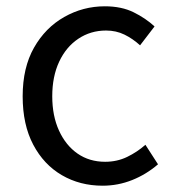

<svg xmlns="http://www.w3.org/2000/svg" viewBox="-20 -577 550 610"><path d="M306 13Q234 13 176.5 -20.5Q119 -54 85.5 -117.5Q52 -181 52 -271Q52 -362 88 -425.5Q124 -489 184 -523Q244 -557 313 -557Q366 -557 404.5 -538Q443 -519 471 -493L425 -433Q402 -454 375.5 -467Q349 -480 317 -480Q268 -480 229 -454Q190 -428 168 -381Q146 -334 146 -271Q146 -209 167.5 -162Q189 -115 226.5 -89Q264 -63 314 -63Q352 -63 384 -78.5Q416 -94 442 -117L482 -55Q445 -23 400 -5Q355 13 306 13Z"/></svg>

Font: Farlight84_Sys_V01
Style: Regular
Weight: 400
Designer: Ryoko NISHIZUKA  (kana, bopomofo & ideographs); Paul D. Hunt (Latin, Greek & Cyrillic); Sandoll Communications , Soo-you
Foundry: Adobe
Version: Version 2.004;October 29, 2024;FontCreator 14.0.0.2814 64-bi